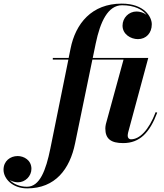

<svg xmlns="http://www.w3.org/2000/svg" viewBox="-212 -780 904 1060"><path d="M656 -158 647.5 -161C609 -60 558 -11 511.5 -11C499 -11 493 -20 493 -30.5C493 -35.5 494 -43 495.5 -49L606.5 -460H300L316.5 -540C341.5 -660.5 384 -751 462 -751C531 -751 574.5 -727 597 -698C581.5 -710 561 -716.5 542 -716.5C498.5 -716.5 464.5 -681 464.5 -638.5C464.5 -591 509.5 -564 549.5 -564C595 -564 626 -597.5 626 -646C626 -688 583.5 -760 460 -760C295 -760 205 -650.5 177.5 -511.5L167 -460H79.5V-451H165.5L66 40C41.5 160.5 7.5 251 -63 251C-103.5 251 -137 236 -158 214C-144.5 222 -128 226.5 -113 226.5C-72.5 226.5 -38.5 192.5 -38.5 152C-38.5 104.5 -79.5 81.5 -114.5 81.5C-155 81.5 -192.5 108.5 -192.5 157C-192.5 206.5 -143 260 -62 260C93 260 173.5 154 202.5 11.5L298 -451H470L372.5 -95C370.5 -88 369.5 -75.5 369.5 -70.5C369.5 -13 401 10 468 10C560 10 614.5 -48 656 -158Z"/></svg>

Font: Bodoni* 24pt
Style: Bold Italic
Weight: 700
Italic angle: -13°
Version: Version 2.3